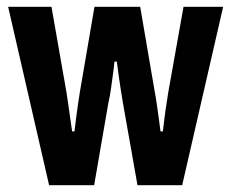

<svg xmlns="http://www.w3.org/2000/svg" viewBox="-20 -547 683 567"><path d="M125 0 4 -527H132L176 -276Q179 -259 182 -236.5Q185 -214 188 -193.5Q191 -173 193 -159H200Q202 -178 205 -200.5Q208 -223 211 -243.5Q214 -264 216 -276L259 -527H394L437 -276Q440 -261 443 -239.5Q446 -218 449 -197Q452 -176 454 -159H461Q463 -175 465.5 -196.5Q468 -218 471.5 -239Q475 -260 477 -275L522 -527H639L518 0H386L343 -243Q340 -261 336.5 -283Q333 -305 330 -327Q327 -349 325 -365H318Q317 -352 314 -331Q311 -310 308 -287Q305 -264 300 -243L258 0Z"/></svg>

Font: Archivo Condensed
Style: Bold
Weight: 700
Width: 3
Designer: Hector Gatti
Foundry: Omnibus-Type
Version: Version 2.001